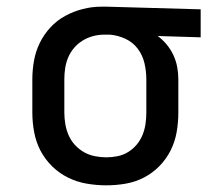

<svg xmlns="http://www.w3.org/2000/svg" viewBox="-20 -548 640 576"><path d="M299 8Q270 8 240.5 3Q211 -2 184.5 -15Q158 -28 136.5 -49Q115 -70 101.5 -96Q88 -122 82.5 -151.5Q77 -181 77 -210V-310Q77 -338 82 -366Q87 -394 99.5 -419.5Q112 -445 131.5 -466Q151 -487 176 -500.5Q201 -514 228.5 -521Q256 -528 284 -528H300L582 -520V-436L453 -440Q468 -429 480 -414.5Q492 -400 500 -383Q508 -366 511.5 -347.5Q515 -329 515 -310V-210Q515 -181 510 -152Q505 -123 492 -97Q479 -71 458.5 -50Q438 -29 412 -15.5Q386 -2 357 3Q328 8 299 8ZM299 -76Q316 -76 333 -79.5Q350 -83 364.5 -92Q379 -101 390 -114Q401 -127 407.5 -143Q414 -159 416.5 -176Q419 -193 419 -210V-310Q419 -334 413.5 -358Q408 -382 393.5 -401.5Q379 -421 356.5 -431.5Q334 -442 310 -444H291Q275 -444 258.5 -439.5Q242 -435 227.5 -426Q213 -417 202 -404Q191 -391 184.5 -375.5Q178 -360 175.5 -343.5Q173 -327 173 -310V-210Q173 -193 176 -175.5Q179 -158 186 -142Q193 -126 205 -113Q217 -100 232 -91.5Q247 -83 264.5 -79.5Q282 -76 299 -76Z"/></svg>

Font: Iosevka Fixed Medium Extended
Style: Regular
Weight: 500
Width: 7
Monospace: yes
Designer: Belleve Invis
Foundry: Belleve Invis
Version: Version 24.1.1; ttfautohint (v1.8.4)